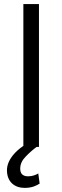

<svg xmlns="http://www.w3.org/2000/svg" viewBox="-20 -731 309 955"><path d="M96.2 -710.9V-5.4C75.2 8.8 58.1 24.4 44.9 40.5C24.9 65.4 14.6 90.3 14.6 115.7C14.6 173.8 52.7 203.6 103 203.6C139.6 203.6 162.1 191.9 177.2 182.1L170.4 131.8C160.2 137.7 143.1 146 120.1 146C90.3 146 80.6 129.9 80.6 107.9C80.6 85.9 89.4 66.4 107.4 48.3C123.5 31.2 141.6 15.1 161.6 0H173.8V-710.9Z"/></svg>

Font: Vazirmatn Light
Style: Regular
Weight: 300
Designer: Saber Rastikerdar
Foundry: Saber Rastikerdar
Version: Version 33.003